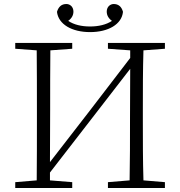

<svg xmlns="http://www.w3.org/2000/svg" viewBox="-20 -937 897 957"><path d="M429 -777C520 -777 587 -816 593 -878C586 -904 570 -917 547 -917C529 -917 512 -903 512 -879C512 -861 521 -845 538 -833C510 -814 471 -805 429 -805C386 -805 348 -814 320 -833C337 -845 346 -861 346 -879C346 -903 329 -917 311 -917C287 -917 272 -904 264 -878C271 -816 338 -777 429 -777ZM518 -694 629 -686V-648L428 -386L229 -129L230 -390C230 -489 230 -589 231 -686L340 -694V-723H56V-694L163 -686C164 -588 164 -489 164 -390V-333C164 -234 164 -135 163 -38L56 -29V0H340V-29L229 -38V-77L428 -334L629 -594L628 -340C628 -235 628 -136 626 -38L518 -29V0H802V-29L695 -38C692 -136 692 -234 692 -333V-390C692 -489 692 -589 695 -686L802 -694V-723H518Z"/></svg>

Font: Noto Serif TC ExtraLight
Style: Regular
Weight: 200
Designer: Ryoko NISHIZUKA 西塚涼子 (kana & ideographs); Frank Grießhammer (Latin, Greek & Cyrillic); Wenlong ZHANG 张文龙 (bopomofo); San
Foundry: Adobe
Version: Version 2.001;hotconv 1.1.0;makeotfexe 2.6.0